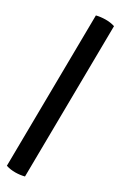

<svg xmlns="http://www.w3.org/2000/svg" viewBox="-96 -767 622 984"><g transform="rotate(10 215.0 -275.0)"><path d="M321 -713Q346 -710.5 373.2 -701Q400.5 -691.5 422 -675L106.5 163Q80.5 160.5 54 151.2Q27.5 142 5.5 125Z"/></g></svg>

Font: Signika Medium
Style: Regular
Weight: 500
Designer: Anna Giedry
Foundry: Anna Giedry
Version: Version 2.000